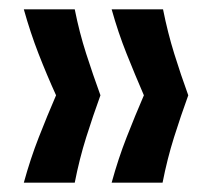

<svg xmlns="http://www.w3.org/2000/svg" viewBox="-20 -472 450 411"><path d="M328 -81H219Q233 -132 251 -178Q269 -224 288 -268Q269 -312 251 -357Q233 -402 219 -452H329Q339 -402 353 -357Q367 -312 383 -268Q367 -224 352.5 -178Q338 -132 328 -81ZM140 -81H31Q45 -132 63 -178Q81 -224 100 -268Q80 -312 62.5 -357Q45 -402 31 -452H140Q150 -402 164.5 -357Q179 -312 195 -268Q179 -224 164.5 -178Q150 -132 140 -81Z"/></svg>

Font: Bricolage Grotesque SemiCondensed Medium
Style: Regular
Weight: 500
Width: 4
Designer: Mathieu Triay
Foundry: Atelier Triay
Version: Version 1.001;gftools[0.9.33.dev8+g029e19f]